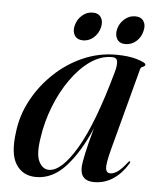

<svg xmlns="http://www.w3.org/2000/svg" viewBox="-47 -624 552 673"><g transform="rotate(5 229.5 -287.0)"><path d="M358.5 -112.5Q344.5 -59.5 346.5 -43.2Q348.5 -27 363 -27Q374 -27 387.5 -36Q401 -45 421 -70.5Q425 -76 427.5 -75Q430.5 -74 426.5 -66.5Q405 -31 375 -11.2Q345 8.5 308.5 8.5Q261 8.5 261 -37Q261 -68.5 292 -179.5Q255 -93.5 208.8 -42.5Q162.5 8.5 104.5 8.5Q57.5 8.5 33.8 -28.5Q10 -65.5 21 -143.5Q28 -202.5 57 -256.2Q86 -310 130.8 -352.2Q175.5 -394.5 231 -418.8Q286.5 -443 346 -443Q392.5 -443 422.2 -433.5Q452 -424 452 -418Q452 -411.5 444.2 -409.2Q436.5 -407 435 -400ZM108.5 -130Q99 -71.5 112 -46Q125 -20.5 147 -20.5Q191.5 -20.5 244 -109.2Q296.5 -198 348 -383.5Q354.5 -407.5 352.2 -420.5Q350 -433.5 333 -433.5Q294 -433.5 257.2 -407.8Q220.5 -382 189.8 -338.5Q159 -295 137.8 -240.8Q116.5 -186.5 108.5 -130ZM227 -483Q206.5 -483 197.2 -497.2Q188 -511.5 193.5 -533Q199 -554.5 215.5 -568.8Q232 -583 252.5 -583Q273 -583 282 -568.8Q291 -554.5 285.5 -533Q280 -511.5 263.8 -497.2Q247.5 -483 227 -483ZM376 -483Q355.5 -483 346.5 -497.2Q337.5 -511.5 342.5 -533Q348 -554.5 364.8 -568.8Q381.5 -583 402 -583Q422.5 -583 431.8 -568.8Q441 -554.5 435 -533Q430 -511.5 413.5 -497.2Q397 -483 376 -483Z"/></g></svg>

Font: Fraunces 144pt
Style: Italic
Weight: 400
Italic angle: -16°
Version: Version 1.000;[b76b70a41]